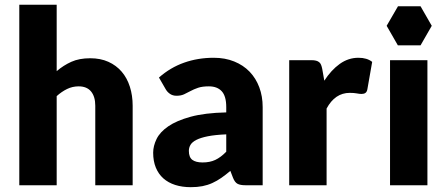

<svg xmlns="http://www.w3.org/2000/svg" viewBox="-20 -768 1857 796"><path d="M60 0V-748.5H215V-473Q243 -497 275.8 -511.8Q308.5 -526.5 354 -526.5Q396.5 -526.5 429.2 -511.8Q462 -497 484.5 -470.8Q507 -444.5 518.5 -408.2Q530 -372 530 -329.5V0H375V-329.5Q375 -367.5 357.5 -388.8Q340 -410 306 -410Q280.5 -410 258 -399Q235.5 -388 215 -369.5V0Z M998 0Q976 0 964.8 -6Q953.5 -12 946 -31L935 -59.5Q915.5 -43 897.5 -30.5Q879.5 -18 860.2 -9.2Q841 -0.5 819.2 3.8Q797.5 8 771 8Q735.5 8 706.5 -1.2Q677.5 -10.5 657.2 -28.5Q637 -46.5 626 -73.2Q615 -100 615 -135Q615 -162.5 629 -191.5Q643 -220.5 677.5 -244.2Q712 -268 770.5 -284Q829 -300 918 -302V-324Q918 -369.5 899.2 -389.8Q880.5 -410 846 -410Q818.5 -410 801 -404Q783.5 -398 769.8 -390.5Q756 -383 743 -377Q730 -371 712 -371Q696 -371 684.8 -378.8Q673.5 -386.5 667 -398L639 -446.5Q686 -488 743.2 -508.2Q800.5 -528.5 866 -528.5Q913 -528.5 950.8 -513.2Q988.5 -498 1014.8 -470.8Q1041 -443.5 1055 -406Q1069 -368.5 1069 -324V0ZM820 -94.5Q850 -94.5 872.5 -105Q895 -115.5 918 -139V-211Q871.5 -209 841.5 -203Q811.5 -197 794 -188Q776.5 -179 769.8 -167.5Q763 -156 763 -142.5Q763 -116 777.5 -105.2Q792 -94.5 820 -94.5Z M1179 0V-518.5H1271Q1282.5 -518.5 1290.2 -516.5Q1298 -514.5 1303.2 -510.2Q1308.5 -506 1311.2 -499Q1314 -492 1316 -482L1324.5 -433.5Q1353 -477.5 1388.5 -503Q1424 -528.5 1466 -528.5Q1501.5 -528.5 1523 -511.5L1503 -397.5Q1501 -387 1495 -382.8Q1489 -378.5 1479 -378.5Q1470.5 -378.5 1459 -380.8Q1447.5 -383 1430 -383Q1369 -383 1334 -318V0Z M1752 -518.5V0H1597V-518.5ZM1770 -661 1723.5 -742H1630L1583 -661L1629.5 -580H1723.5Z"/></svg>

Font: LatoHex
Style: Regular
Weight: 900
Designer: Lukasz Dziedzic
Foundry: tyPoland Lukasz Dziedzic
Version: Version 1.104; Western+Polish opensource